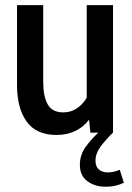

<svg xmlns="http://www.w3.org/2000/svg" viewBox="-20 -514 512 744"><path d="M199 9Q120.5 9 83.2 -43Q46 -95 46 -183V-494H147.5V-196Q147.5 -140 165 -109.2Q182.5 -78.5 225 -78.5Q254 -78.5 277 -93.5Q300 -108.5 316 -135V-494H418V0H330.5L325 -50Q304 -22 271.8 -6.5Q239.5 9 199 9ZM361 0H417.5Q388.5 28.5 369.2 54.8Q350 81 350 109Q350 131.5 363.2 142.8Q376.5 154 397.5 154Q410.5 154 421.8 151.2Q433 148.5 444 144L460 194Q447.5 200.5 429.5 205Q411.5 209.5 388.5 209.5Q347 209.5 318.2 187.8Q289.5 166 289.5 125Q289.5 86.5 311.2 56.2Q333 26 361 0Z"/></svg>

Font: Cabin Condensed Medium
Style: Regular
Weight: 500
Width: 3
Designer: Pablo Impallari
Foundry: Pablo Impallari. http://www.impallari.com Igino Marini. http://www.ikern.com
Version: Version 3.001; ttfautohint (v1.8.3)